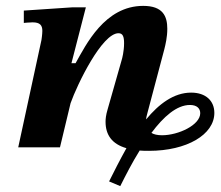

<svg xmlns="http://www.w3.org/2000/svg" viewBox="-20 -501 753 653"><path d="M389 132C408 94 430 51 455 11C465 12 475 12 487 12C615 12 709 -43 709 -117C709 -158 680 -186 630 -186C571 -186 520 -147 477 -95C477 -100 479 -108 482 -119L539 -334C543 -350 549 -375 549 -403C549 -446 534 -481 467 -481C336 -481 272 -348 237 -286H223L272 -476H225L61 -465V-423C61 -423 80 -425 91 -425C116 -425 124 -415 124 -396C124 -384 121 -365 121 -365L42 0H184L220 -150C243 -215 327 -388 383 -388C398 -388 402 -376 402 -354C402 -326 395 -301 395 -301L346 -129C340 -109 339 -96 339 -87C339 -42 361 -11 410 3C387 44 367 84 351 116ZM495 -49C536 -104 581 -144 626 -144C651 -144 661 -131 661 -116C661 -76 587 -41 531 -41C515 -41 503 -44 495 -49Z"/></svg>

Font: STIX Two Text
Style: Bold Italic
Weight: 700
Italic angle: -12°
Designer: Ross Mills, John Hudson & Paul Hanslow, Tiro Typeworks Ltd; with prior portions MicroPress Inc. and Coen Hoffman, Elsevi
Foundry: Tiro Typeworks Ltd
Version: Version 2.13 b171